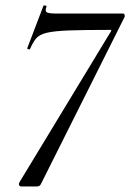

<svg xmlns="http://www.w3.org/2000/svg" viewBox="-20 -674 471 694"><path d="M58 0Q51 0 49 -5Q47 -10 52 -18L380 -559Q385 -566 378 -566Q284 -566 230 -564Q176 -562 149 -555.5Q122 -549 110.5 -535Q99 -521 89 -498Q88 -494 82.5 -496Q77 -498 79 -501L137 -653Q138 -655 143.5 -654Q149 -653 148 -650Q142 -634 149 -629.5Q156 -625 186 -625Q200 -625 227.5 -625Q255 -625 290 -625Q325 -625 360.5 -625Q396 -625 424 -625Q429 -625 430.5 -620Q432 -615 430 -612L130 -13Q127 -6 123.5 -3Q120 0 113 0Z"/></svg>

Font: Cormorant Infant Light Medium
Style: Italic
Weight: 500
Italic angle: -10°
Version: Version 4.001